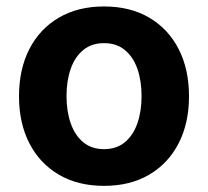

<svg xmlns="http://www.w3.org/2000/svg" viewBox="-20 -573 653 603"><path d="M306.7 10.7Q224.6 10.7 164.6 -24.6Q104.6 -59.9 72.1 -123.3Q39.7 -186.6 39.7 -270.6Q39.7 -355.2 72.1 -418.7Q104.6 -482.2 164.6 -517.4Q224.6 -552.7 306.7 -552.7Q389.1 -552.7 448.9 -517.4Q508.7 -482.2 541.2 -418.7Q573.6 -355.2 573.6 -270.6Q573.6 -186.6 541.2 -123.3Q508.7 -59.9 448.9 -24.6Q389.1 10.7 306.7 10.7ZM306.7 -104.6Q345.8 -104.6 372.1 -126.3Q398.4 -148.1 411.5 -185.8Q424.6 -223.5 424.6 -271.1Q424.6 -319.2 411.5 -356.8Q398.4 -394.3 372.1 -415.9Q345.8 -437.5 306.7 -437.5Q267.6 -437.5 241.4 -415.9Q215.2 -394.3 202.1 -356.9Q188.9 -319.5 188.9 -271.1Q188.9 -223.5 202.1 -185.8Q215.2 -148.1 241.4 -126.3Q267.6 -104.6 306.7 -104.6Z"/></svg>

Font: Inter Variable LoSnoCo
Style: Regular
Weight: 400
Designer: Rasmus Andersson
Foundry: rsms
Version: Version 4.000;git-a52131595; featfreeze: case,dlig,ss01,ss02